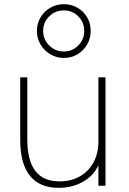

<svg xmlns="http://www.w3.org/2000/svg" viewBox="-20 -891 621 921"><path d="M261 10Q170 10 123.5 -48Q77 -106 77 -220V-520H111V-223Q111 -121 149.5 -71Q188 -21 265 -21Q322 -21 364 -45.5Q406 -70 429 -113Q452 -156 452 -213V-520H486V0H452V-98Q428 -47 377 -18.5Q326 10 261 10ZM286 -613Q251 -613 221.5 -630.5Q192 -648 174.5 -677.5Q157 -707 157 -742Q157 -779 174.5 -808Q192 -837 221.5 -854Q251 -871 286 -871Q322 -871 351.5 -854Q381 -837 398 -808Q415 -779 415 -742Q415 -707 398 -677.5Q381 -648 351.5 -630.5Q322 -613 286 -613ZM286 -644Q327 -644 355.5 -673Q384 -702 384 -742Q384 -784 355.5 -812.5Q327 -841 286 -841Q245 -841 216 -812.5Q187 -784 187 -742Q187 -702 216 -673Q245 -644 286 -644Z"/></svg>

Font: M PLUS 2 ExtraLight
Style: Regular
Weight: 250
Designer: Coji Morishita
Foundry: UNDERFOREST DESIGN
Version: Version 1.001